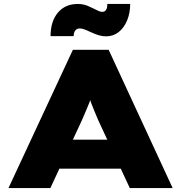

<svg xmlns="http://www.w3.org/2000/svg" viewBox="-20 -952 917 972"><path d="M23 0 349 -700H530L854 0H637L477 -344Q466 -371 457 -392Q448 -413 441 -432Q434 -451 428 -470.5Q422 -490 417 -512H457Q452 -490 445.5 -470Q439 -450 431.5 -430.5Q424 -411 415 -390.5Q406 -370 395 -344L235 0ZM181 -98 246 -245H633L672 -98ZM517 -768Q500 -768 482 -773Q464 -778 438 -790Q419 -799 406.5 -803.5Q394 -808 384 -808Q369 -808 361 -797.5Q353 -787 353 -769H236Q236 -844 273 -888Q310 -932 374 -932Q389 -932 405 -928.5Q421 -925 453 -909Q471 -900 480 -896Q489 -892 498 -892Q511 -892 517.5 -903Q524 -914 523 -932H639Q639 -886 623.5 -848.5Q608 -811 580.5 -789.5Q553 -768 517 -768Z"/></svg>

Font: Lexend Mega Black
Style: Regular
Weight: 900
Version: Version 1.007